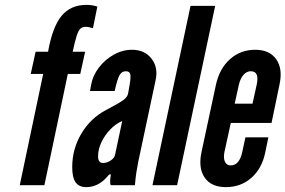

<svg xmlns="http://www.w3.org/2000/svg" viewBox="-20 -759 1170 787"><path d="M61 0H162L258 -456H309L329 -547H278Q287.5 -592 294.8 -613.8Q302 -635.5 310.5 -642.2Q319 -649 331 -649Q343.5 -649 361 -643.5L379 -732Q358 -739 334 -739Q269.5 -739 232.2 -693.8Q195 -648.5 177 -547H126L106 -456H157Z M334 8Q387 8 427.5 -44H434.5Q428.5 -8.5 434 0H533Q536 -34 538.8 -51.5Q541.5 -69 546.5 -95L618 -431Q629 -483 600.8 -519Q572.5 -555 521 -555Q482.5 -555 446.5 -535Q410.5 -515 385.2 -482Q360 -449 353 -409L349 -386H450Q460.5 -434 469.8 -450.5Q479 -467 495.5 -467Q510.5 -467 513.8 -455.8Q517 -444.5 511.5 -412.5L505 -375.5Q502.5 -361.5 485 -348.5Q467.5 -335.5 415.5 -308.5Q351.5 -275 313.8 -211.8Q276 -148.5 276 -74Q276 -31.5 289.8 -11.8Q303.5 8 334 8ZM402.5 -91Q382 -91 382 -118.5Q382 -146.5 395.5 -175.5Q409 -204.5 431.8 -228.2Q454.5 -252 481 -263L451.5 -124Q449 -111.5 433.8 -101.2Q418.5 -91 402.5 -91Z M605 0H706L862 -735H761Z M906 8Q967 8 1010.2 -30Q1053.5 -68 1067 -133L1080 -196H986L973 -136Q961 -81 926 -81Q909 -81 902 -96.2Q895 -111.5 900 -136L926 -255H1093L1126 -414Q1139.5 -478 1112 -516.5Q1084.5 -555 1026 -555Q966 -555 922.8 -516.5Q879.5 -478 865 -411L806 -136Q792 -70 819 -31Q846 8 906 8ZM942 -334 959 -411Q965 -437.5 978 -452.2Q991 -467 1008 -467Q1044.5 -467 1032 -411L1015 -334Z"/></svg>

Font: League Gothic
Style: Italic
Weight: 400
Designer: The League of Moveable Type
Version: Version 1.600; ttfautohint (v1.8.3)